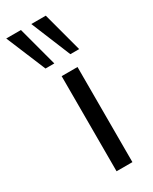

<svg xmlns="http://www.w3.org/2000/svg" viewBox="-245 -786 665 833"><g transform="rotate(-30 87.5 -369.0)"><path d="M74.5 0H153.9V-476.5H74.5ZM154.9 -540.2H199L146.1 -738.2H73.5ZM30.4 -540.2H74.5L21.6 -738.2H-52Z"/></g></svg>

Font: LL Pando Sans
Style: Regular
Weight: 400
Designer: Joshua Smith
Foundry: Joshua Smith
Version: Version 1.000;Glyphs 3.2.1 (3258)